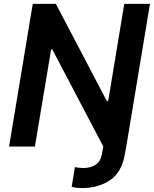

<svg xmlns="http://www.w3.org/2000/svg" viewBox="-20 -747 785 979"><path d="M506.7 0 246.4 -495.4H240.8L158 0H26.3L147 -727.3H264.9L524.9 -231.5H531.6L613.6 -727.3H744.7L623.9 0L616.5 39.1Q601.2 131 541.4 171.5Q481.5 212 397 212Q384.2 212 370.2 210.4Q356.2 208.8 345.5 205.3L361.9 105.1Q370.7 106.9 382.3 108.3Q393.8 109.7 405.5 109.7Q441.8 109.7 467 93.4Q492.2 77.1 499.3 39.8Z"/></svg>

Font: Inter UI Semi Bold
Style: Italic
Weight: 600
Italic angle: -9.39999°
Designer: Rasmus Andersson
Foundry: rsms
Version: 3.2;8d6f07862